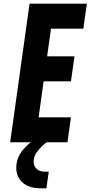

<svg xmlns="http://www.w3.org/2000/svg" viewBox="-20 -770 490 1039"><path d="M450 -750 431 -615H256L235 -465H383L364 -330H216L189 -135H364L345 0H35L140 -750ZM201 249Q136.5 249 102.2 218Q68 187 68 138Q68 80.5 110 34.2Q152 -12 212 -45H239L233 0Q207 19 184.5 46Q162 73 162 104Q162 128.5 178 143.8Q194 159 224 159H244L231 249Z"/></svg>

Font: Mohave
Style: Bold Italic
Weight: 700
Italic angle: -8°
Designer: Gumpita Rahayu
Foundry: Tokotype
Version: Version 2.003; ttfautohint (v1.8.3)